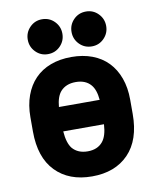

<svg xmlns="http://www.w3.org/2000/svg" viewBox="-83 -794 706 868"><g transform="rotate(-10 270.0 -360.5)"><path d="M270 9Q164 9 102.5 -54.5Q41 -118 41 -237V-303Q41 -358 57 -402Q73 -446 102.5 -476.5Q132 -507 174.5 -523Q217 -539 270 -539Q323 -539 365.5 -523Q408 -507 437.5 -476.5Q467 -446 483 -402Q499 -358 499 -303V-237Q499 -118 437.5 -54.5Q376 9 270 9ZM270 -106Q315 -106 339 -135Q360 -160 363 -214H176Q180 -160 200 -135Q225 -106 270 -106ZM339 -396Q315 -424 270 -424Q225 -424 200 -396Q180 -373 176 -326H363Q359 -373 339 -396ZM169 -570Q136 -570 113 -593.5Q90 -617 90 -650Q90 -683 113 -706.5Q136 -730 169 -730Q203 -730 226 -706.5Q249 -683 249 -650Q249 -617 226 -593.5Q203 -570 169 -570ZM371 -570Q337 -570 314 -593.5Q291 -617 291 -650Q291 -683 314 -706.5Q337 -730 371 -730Q404 -730 427 -706.5Q450 -683 450 -650Q450 -617 427 -593.5Q404 -570 371 -570Z"/></g></svg>

Font: 
Style: 㨦
Weight: 700
Designer: A.Korolkova, Vitaly Kuzmin
Foundry: ParaType Ltd
Version: Version 2.000